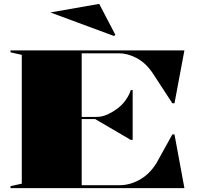

<svg xmlns="http://www.w3.org/2000/svg" viewBox="-20 -967 1027 987"><path d="M34 0V-10L92 -23V-685L34 -698V-708H928L877 -436H866L761 -597Q726 -646 680.5 -669.5Q635 -693 592 -693H400V-366H475Q504 -366 530 -377.5Q556 -389 578 -405Q608 -426 627.5 -454.5Q647 -483 652 -504H662V-248H652L469 -355H400V-15H595Q648 -15 698.5 -43.5Q749 -72 784 -128L866 -276H877L928 0ZM566 -782 239 -903 490 -947 573 -788Z"/></svg>

Font: Kalnia SemiExpanded SemiBold
Style: Regular
Weight: 600
Width: 6
Designer: Frida Medrano
Foundry: Frida Medrano
Version: Version 1.105